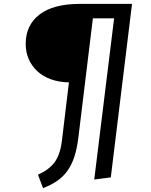

<svg xmlns="http://www.w3.org/2000/svg" viewBox="-20 -709 774 986"><path d="M334 -286Q282 -287 241 -302Q200 -317 171.5 -343.5Q143 -370 127.5 -405.5Q112 -441 112 -484Q112 -580 183 -634.5Q254 -689 390 -689H658L549 202L464 213L566 -615H457L382 1Q375 57 361 98.5Q347 140 325 170Q303 200 272 221Q241 242 201 257L175 188Q230 164 259.5 125.5Q289 87 298 13Z"/></svg>

Font: Yekcdsyqcyvpieeyorgstswgcgt
Style: Regular
Weight: 400
Italic angle: -8°
Designer: Carrois Corporate & Edenspiekermann
Foundry: Carrois Corporate GbR & Edenspiekermann AG
Version: Version 2.001